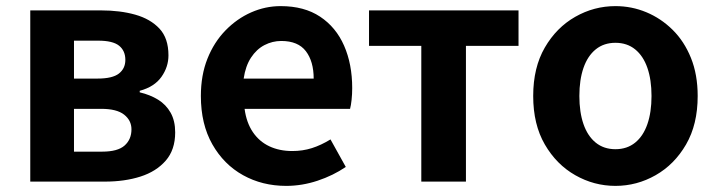

<svg xmlns="http://www.w3.org/2000/svg" viewBox="-20 -594 2346 628"><path d="M79 0V-560H310Q373 -560 422.5 -546Q472 -532 501.5 -500.5Q531 -469 531 -413Q531 -375 508 -342.5Q485 -310 437 -297V-292Q471 -284 497 -268Q523 -252 538 -225.5Q553 -199 553 -161Q553 -104 522 -68.5Q491 -33 439.5 -16.5Q388 0 323 0ZM222 -337H299Q348 -337 369 -353.5Q390 -370 390 -398Q390 -428 369.5 -444.5Q349 -461 301 -461H222ZM222 -98H314Q365 -98 387.5 -118Q410 -138 410 -171Q410 -200 386 -219Q362 -238 311 -238H222Z M916 14Q838 14 775 -21Q712 -56 674.5 -122Q637 -188 637 -280Q637 -348 658.5 -402Q680 -456 717.5 -494.5Q755 -533 801.5 -553.5Q848 -574 898 -574Q975 -574 1027 -539.5Q1079 -505 1105.5 -444.5Q1132 -384 1132 -306Q1132 -286 1130 -267.5Q1128 -249 1125 -238H780Q786 -193 807 -162Q828 -131 861 -115.5Q894 -100 936 -100Q970 -100 1000 -109.5Q1030 -119 1061 -138L1111 -48Q1070 -20 1019 -3Q968 14 916 14ZM777 -337H1006Q1006 -393 980.5 -426.5Q955 -460 900 -460Q871 -460 845 -446.5Q819 -433 801 -405.5Q783 -378 777 -337Z M1358 0V-444H1187V-560H1676V-444H1504V0Z M1993 14Q1923 14 1861.5 -21Q1800 -56 1762 -121.5Q1724 -187 1724 -280Q1724 -373 1762 -438.5Q1800 -504 1861.5 -539Q1923 -574 1993 -574Q2046 -574 2094 -554Q2142 -534 2180 -496.5Q2218 -459 2240 -404.5Q2262 -350 2262 -280Q2262 -187 2224 -121.5Q2186 -56 2124.5 -21Q2063 14 1993 14ZM1993 -106Q2031 -106 2057.5 -127.5Q2084 -149 2097.5 -188Q2111 -227 2111 -280Q2111 -333 2097.5 -372Q2084 -411 2057.5 -432.5Q2031 -454 1993 -454Q1955 -454 1928.5 -432.5Q1902 -411 1888.5 -372Q1875 -333 1875 -280Q1875 -227 1888.5 -188Q1902 -149 1928.5 -127.5Q1955 -106 1993 -106Z"/></svg>

Font: Noto Sans KR
Style: Bold
Weight: 700
Designer: Ryoko NISHIZUKA  (kana, bopomofo & ideographs); Paul D. Hunt (Latin, Greek & Cyrillic); Sandoll Communications , Soo-you
Foundry: Adobe
Version: Version 2.004-H2;hotconv 1.0.118;makeotfexe 2.5.65603